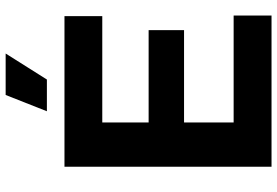

<svg xmlns="http://www.w3.org/2000/svg" viewBox="-170 -806 976 676"><g transform="rotate(-90 318.0 -468.0)"><path d="M69 -729H599.3V-595.9H191.7L224.9 -629V-100.3L191.7 -133.4H601.4V0H69ZM191.7 -432.7H549.9V-308H191.7ZM321.6 -936.1H467.6L376 -790.9H264.3Z"/></g></svg>

Font: Mona Sans VF XLt
Style: Regular
Weight: 200
Designer: Deni Anggara
Foundry: GitHub
Version: Version 2.000;Glyphs 3.2.3 (3260)